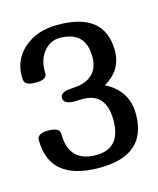

<svg xmlns="http://www.w3.org/2000/svg" viewBox="-64 -867 350 426"><g transform="rotate(-15 111.5 -653.5)"><path d="M114.7 -488.3Q0 -488.3 0 -583Q0 -597.7 25.9 -597.7Q51.8 -597.7 51.8 -583Q51.8 -517.6 114.7 -517.6Q171.4 -517.6 171.4 -582.5Q171.4 -647 114.7 -645.5L99.6 -645Q73.7 -645 73.7 -659.7Q73.7 -672.9 98.1 -674.3Q114.7 -675.8 115.2 -675.8Q162.6 -684.1 162.6 -730.5Q162.6 -789.6 103 -789.6Q81.5 -789.6 66.4 -771.5Q52.2 -753.9 52.2 -727.1V-721.7Q52.2 -707.5 26.9 -707.5Q1.5 -707.5 0.5 -721.2Q0 -723.6 0 -729Q0 -767.1 27.8 -792Q58.1 -818.8 104.5 -818.8Q214.4 -819.8 214.4 -730.5Q214.4 -686 172.9 -662.1Q223.1 -637.2 223.1 -582.5Q223.1 -488.3 114.7 -488.3Z"/></g></svg>

Font: Gayathri
Style: Regular
Weight: 400
Designer: Binoy Dominic <binoy.domenic@gmail.com>
Foundry: SMC
Version: Version 1.000